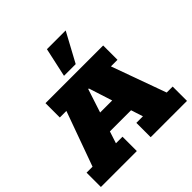

<svg xmlns="http://www.w3.org/2000/svg" viewBox="-206 -970 1137 1137"><g transform="rotate(-45 362.5 -401.5)"><path d="M2 0V-120H52L176 -463H121V-583H604V-463H549L673 -120H723V0H419V-120H474L434 -243L493 -195H229L288 -243L248 -120H303V0ZM295 -267 264 -315H458L427 -267L364 -463H359ZM313 -620 353 -803H510L411 -620Z"/></g></svg>

Font: Rokkitt Black
Style: Regular
Weight: 900
Designer: Vernon Adams
Foundry: Vernon Adams
Version: Version 3.103